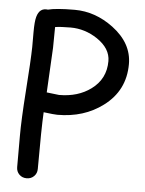

<svg xmlns="http://www.w3.org/2000/svg" viewBox="-53 -795 627 829"><g transform="rotate(5 260.5 -380.5)"><path d="M201.7 -293.9Q188 -293.9 142.1 -299.8Q138.2 -229.5 138.2 -53.7Q138.2 -34.7 125.5 -22Q112.8 -9.3 93.8 -9.3Q74.2 -9.3 61.5 -22Q48.8 -34.7 48.8 -53.7V-190.4Q48.8 -258.8 57.6 -383.3Q67.4 -517.6 68.4 -576.2V-640.1Q68.4 -686.5 74.2 -707Q85.4 -748 122.1 -742.7Q137.7 -747.1 166.5 -749.5Q195.3 -752 237.3 -752Q326.7 -752 404.8 -693.8Q490.7 -629.4 490.7 -539.1Q490.7 -423.8 398.9 -355.5Q316.9 -293.9 201.7 -293.9ZM226.1 -674.3Q204.6 -674.3 187.7 -673.3Q170.9 -672.4 159.2 -670.4L158.2 -580.6L147.9 -386.2L201.7 -379.9Q283.7 -379.9 339.8 -421.4Q401.4 -466.8 401.4 -543.9Q401.4 -598.6 342.8 -638.2Q288.6 -674.3 226.1 -674.3Z"/></g></svg>

Font: Candra Sangkala
Style: Regular
Weight: 400
Designer: R.S. Wihananto
Foundry: R.S. Wihananto
Version: Version 2.0.1